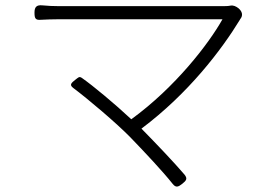

<svg xmlns="http://www.w3.org/2000/svg" viewBox="-20 -680 1020 718"><path d="M486 -657C351 -657 223 -657 201 -657C179 -657 158 -658 138 -660C117 -662 109 -654 109 -633C109 -612 112 -604 133 -606C152 -607 176 -608 201 -608C224 -608 355 -608 491 -608C626 -608 768 -608 812 -608C761 -517 636 -354 471 -234C409 -292 327 -360 287 -388C276 -396 273 -390 262 -382C247 -370 238 -363 254 -351C310 -309 414 -221 467 -167C521 -111 588 -40 626 8C638 23 647 19 662 7C677 -5 682 -12 670 -27C629 -75 562 -145 509 -199C685 -331 808 -493 877 -606C877 -607 878 -607 878 -608C890 -622 886 -637 872 -649C863 -656 853 -661 842 -659C833 -657 822 -657 809 -657C762 -657 621 -657 486 -657Z"/></svg>

Font: GenSenRounded2 TW L
Style: Regular
Weight: 300
Version: Version 2.100;PS 2.1;hotconv 16.6.51;makeotf.lib2.5.65220 DE